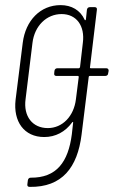

<svg xmlns="http://www.w3.org/2000/svg" viewBox="-20 -530 445 751"><path d="M396 -263H335C333 -263 331 -265 332 -267L359 -492C360 -498 357 -502 351 -502H331C325 -502 321 -498 320 -492L316 -454C315 -450 312 -450 311 -453C294 -490 260 -510 217 -510C138 -510 80 -450 69 -363L41 -140C31 -55 74 6 153 6C197 6 235 -14 262 -51C264 -54 267 -54 266 -50L261 -5C247 104 201 166 100 165C94 165 90 169 89 175L87 191C86 197 89 201 96 201C223 203 283 125 299 -3L327 -229C327 -231 329 -233 331 -233H392C398 -233 403 -237 403 -243L405 -253C405 -259 402 -263 396 -263ZM167 -29C107 -29 71 -75 80 -142L107 -362C115 -429 162 -475 221 -475C279 -475 313 -429 304 -362L293 -267C292 -265 290 -263 288 -263H204C198 -263 194 -259 193 -253L192 -243C191 -237 194 -233 200 -233H285C287 -233 288 -231 288 -229L277 -142C269 -75 224 -29 167 -29Z"/></svg>

Font: Barlow Condensed ExtraLight
Style: Italic
Weight: 275
Width: 3
Italic angle: -7°
Designer: Jeremy Tribby
Foundry: Tribby Type
Version: Version 1.422;hotconv 1.0.109;makeotfexe 2.5.65596